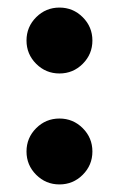

<svg xmlns="http://www.w3.org/2000/svg" viewBox="-20 -474 314 507"><path d="M137 -280Q101 -280 75.5 -305.5Q50 -331 50 -367Q50 -403 75.5 -428.5Q101 -454 137 -454Q173 -454 198.5 -428.5Q224 -403 224 -367Q224 -331 198.5 -305.5Q173 -280 137 -280ZM137 13Q101 13 75.5 -12.5Q50 -38 50 -74Q50 -110 75.5 -135.5Q101 -161 137 -161Q173 -161 198.5 -135.5Q224 -110 224 -74Q224 -38 198.5 -12.5Q173 13 137 13Z"/></svg>

Font: Libre Bodoni
Style: Bold
Weight: 700
Designer: Pablo Impallari, Rodrigo Fuenzalida
Foundry: Impallari Type
Version: Version 2.005;gftools[0.9.23]